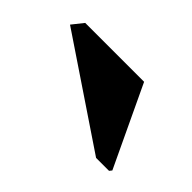

<svg xmlns="http://www.w3.org/2000/svg" viewBox="-51 -965 501 501"><g transform="rotate(45 200.0 -714.5)"><path d="M314 -600.1 20 -797.9 44.9 -829.1H262.2L367.2 -606.9L361.8 -600.1Z"/></g></svg>

Font: Yokawerad
Style: Regular
Weight: 500
Designer: gluk
Foundry: gluk
Version: Version 0.79